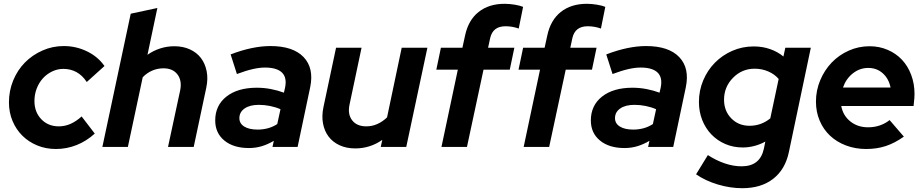

<svg xmlns="http://www.w3.org/2000/svg" viewBox="-20 -772 4856 1009"><path d="M289 -108Q321 -108 350.5 -121Q380 -134 409 -160L478 -70Q434 -30 382 -9.5Q330 11 274 11Q221 11 176 -7.5Q131 -26 98 -58.5Q65 -91 46 -136Q27 -181 27 -234Q27 -295 49.5 -349.5Q72 -404 111 -443.5Q150 -483 203 -506.5Q256 -530 315 -530Q380 -530 437.5 -502Q495 -474 529 -425L436 -341Q413 -376 382 -393Q351 -410 313 -410Q282 -410 254 -396.5Q226 -383 205.5 -360.5Q185 -338 173 -307Q161 -276 161 -241Q161 -183 197 -145.5Q233 -108 289 -108Z M518 0 667 -700 807 -730 755 -484Q786 -506 822 -517.5Q858 -529 896 -529Q942 -529 978 -512.5Q1014 -496 1036 -467Q1058 -438 1066 -398Q1074 -358 1064 -311L998 0H863L927 -298Q937 -349 912.5 -381Q888 -413 839 -413Q808 -413 780 -401Q752 -389 730 -366L652 0Z M1288 6Q1207 6 1159 -33.5Q1111 -73 1111 -139Q1111 -218 1170 -264.5Q1229 -311 1330 -311Q1367 -311 1403.5 -304Q1440 -297 1472 -285L1478 -311Q1489 -364 1462 -390.5Q1435 -417 1372 -417Q1344 -417 1308.5 -409Q1273 -401 1225 -383L1192 -486Q1249 -508 1301.5 -519Q1354 -530 1401 -530Q1520 -530 1575.5 -472Q1631 -414 1610 -313L1544 0H1412L1419 -32Q1387 -13 1355 -3.5Q1323 6 1288 6ZM1238 -151Q1238 -123 1263.5 -107Q1289 -91 1334 -91Q1362 -91 1388 -98Q1414 -105 1437 -120L1454 -198Q1429 -209 1399.5 -215Q1370 -221 1340 -221Q1293 -221 1265.5 -202Q1238 -183 1238 -151Z M1880 -521 1817 -223Q1806 -172 1830.5 -140Q1855 -108 1905 -108Q1936 -108 1963.5 -120.5Q1991 -133 2014 -155L2091 -521H2226L2115 0H1981L1989 -37Q1958 -15 1922 -3.5Q1886 8 1847 8Q1801 8 1765 -8.5Q1729 -25 1707 -54Q1685 -83 1677.5 -123Q1670 -163 1680 -210L1746 -521Z M2297 -521H2410L2424 -585Q2441 -666 2495 -709Q2549 -752 2632 -752Q2657 -752 2684.5 -747.5Q2712 -743 2729 -736L2706 -622Q2689 -628 2672 -631Q2655 -634 2637 -634Q2603 -634 2583 -618.5Q2563 -603 2556 -572L2545 -521H2683L2659 -406H2521L2434 0H2300L2386 -406H2273Z M2729 -521H2842L2856 -585Q2873 -666 2927 -709Q2981 -752 3064 -752Q3089 -752 3116.5 -747.5Q3144 -743 3161 -736L3138 -622Q3121 -628 3104 -631Q3087 -634 3069 -634Q3035 -634 3015 -618.5Q2995 -603 2988 -572L2977 -521H3115L3091 -406H2953L2866 0H2732L2818 -406H2705Z M3262 6Q3181 6 3133 -33.5Q3085 -73 3085 -139Q3085 -218 3144 -264.5Q3203 -311 3304 -311Q3341 -311 3377.5 -304Q3414 -297 3446 -285L3452 -311Q3463 -364 3436 -390.5Q3409 -417 3346 -417Q3318 -417 3282.5 -409Q3247 -401 3199 -383L3166 -486Q3223 -508 3275.5 -519Q3328 -530 3375 -530Q3494 -530 3549.5 -472Q3605 -414 3584 -313L3518 0H3386L3393 -32Q3361 -13 3329 -3.5Q3297 6 3262 6ZM3212 -151Q3212 -123 3237.5 -107Q3263 -91 3308 -91Q3336 -91 3362 -98Q3388 -105 3411 -120L3428 -198Q3403 -209 3373.5 -215Q3344 -221 3314 -221Q3267 -221 3239.5 -202Q3212 -183 3212 -151Z M3883 3Q3834 3 3792 -15Q3750 -33 3719 -65Q3688 -97 3670.5 -141Q3653 -185 3653 -236Q3653 -296 3675.5 -349.5Q3698 -403 3737 -442.5Q3776 -482 3828.5 -505Q3881 -528 3941 -528Q3987 -528 4027 -514Q4067 -500 4097 -475L4107 -521H4241L4126 26Q4107 118 4043.5 167.5Q3980 217 3881 217Q3817 217 3752 197.5Q3687 178 3638 144L3700 43Q3743 71 3788.5 86.5Q3834 102 3877 102Q3926 102 3955 79Q3984 56 3994 11L4002 -28Q3975 -13 3944.5 -5Q3914 3 3883 3ZM3785 -248Q3785 -189 3823 -150Q3861 -111 3919 -111Q3950 -111 3977.5 -121Q4005 -131 4028 -150L4072 -357Q4051 -382 4017.5 -396.5Q3984 -411 3946 -411Q3879 -411 3832 -363Q3785 -315 3785 -248Z M4730 -54Q4682 -20 4635 -4.5Q4588 11 4532 11Q4475 11 4426 -7.5Q4377 -26 4342 -59Q4307 -92 4287.5 -138Q4268 -184 4268 -238Q4268 -297 4290.5 -350.5Q4313 -404 4351 -443.5Q4389 -483 4440.5 -506Q4492 -529 4550 -529Q4601 -529 4645 -510Q4689 -491 4720 -458Q4751 -425 4768.5 -378.5Q4786 -332 4786 -278Q4786 -267 4785 -254.5Q4784 -242 4781 -215H4401Q4410 -165 4448.5 -134Q4487 -103 4542 -103Q4575 -103 4604 -113Q4633 -123 4655 -141ZM4543 -415Q4498 -415 4462 -386.5Q4426 -358 4410 -312H4660Q4651 -358 4619.5 -386.5Q4588 -415 4543 -415Z"/></svg>

Font: Red Hat Display
Style: Bold Italic
Weight: 700
Italic angle: -12°
Designer: Pentagram / MCKL
Foundry: Pentagram / MCKL
Version: Version 1.003; Red Hat Display Bold Italic